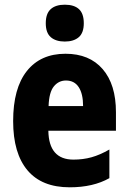

<svg xmlns="http://www.w3.org/2000/svg" viewBox="-20 -788 547 818"><path d="M259 -559Q361 -559 417.5 -493.5Q474 -428 474 -310V-231H186Q188 -108 293 -108Q334 -108 370 -118Q406 -128 446 -151V-29Q377 10 277 10Q158 10 97 -62.5Q36 -135 36 -272Q36 -412 94.5 -485.5Q153 -559 259 -559ZM261 -445Q230 -445 209.5 -420Q189 -395 187 -336H334Q334 -388 315.5 -416.5Q297 -445 261 -445ZM256 -768Q296 -768 316.5 -749Q337 -730 337 -689Q337 -648 315.5 -629.5Q294 -611 256 -611Q218 -611 196.5 -629.5Q175 -648 175 -689Q175 -730 196 -749Q217 -768 256 -768Z"/></svg>

Font: Noto Sans Tamil Condensed ExtraBold
Style: Regular
Weight: 800
Width: 3
Designer: Jelle Bosma - Monotype Design Team
Foundry: Monotype Imaging Inc.
Version: Version 2.004; ttfautohint (v1.8.4.7-5d5b)